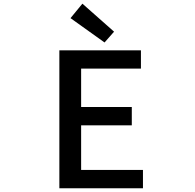

<svg xmlns="http://www.w3.org/2000/svg" viewBox="-20 -1005 1040 1025"><path d="M296.9 0V-736.3H732.4V-638.7H413.1V-433.6H683.6V-335.9H413.1V-97.7H743.2V0ZM538.1 -778.3 356.4 -908.2 419.9 -985.4 588.9 -835.9Z"/></svg>

Font: GenEi Gothic M SemiBold
Style: Regular
Weight: 500
Designer: o_tamon (Modified); [Source Han Sans]
Ryoko NISHIZUKA  (kana & ideographs); Paul D. Hunt (Latin, Greek & Cyrillic); Wenl
Version: Version 1.1a;Original Version 1.004